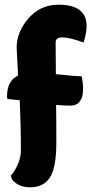

<svg xmlns="http://www.w3.org/2000/svg" viewBox="-20 -733 391 818"><path d="M328 -408Q334 -378 334 -358Q334 -338 331 -324Q328 -310 316 -296.5Q304 -283 280 -283Q256 -283 219 -286Q220 -234 220 -126Q220 -18 192.5 23.5Q165 65 109 65Q76 65 55.5 52.5Q35 40 30 28L26 15Q42 -1 55.5 -32Q69 -63 69 -90Q69 -199 64 -306Q55 -307 43.5 -308Q32 -309 24.5 -310Q17 -311 12 -311Q10 -316 10 -323Q10 -389 57 -411Q51 -527 51 -530Q51 -597 101.5 -655Q152 -713 229 -713Q349 -713 349 -622Q349 -592 336 -552Q217 -595 217 -553L218 -417Q301 -408 328 -408Z"/></svg>

Font: Chela One
Style: Regular
Weight: 400
Designer: Miguel Hernandez
Foundry: LatinoType
Version: Version 1.001